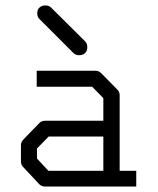

<svg xmlns="http://www.w3.org/2000/svg" viewBox="-20 -736 580 706"><path d="M360 -108V-234H159L116 -190V-153L158 -108ZM420 -108H481V-50H145Q133 -50 124 -59L66 -121Q57 -130 57 -142V-202Q57 -214 66 -223L125 -284Q133 -292 146 -292H360V-375L319 -417H115V-476H331Q343 -476 352 -467L411 -407Q420 -398 420 -387ZM125 -708Q133 -716 147 -716Q160 -716 168 -708L293 -584Q301 -576 301 -563Q301 -549 293 -541Q285 -533 271 -533Q258 -533 250 -541L125 -666Q117 -674 117 -687Q117 -701.5 125 -708Z"/></svg>

Font: 3270 Nerd Font Mono
Style: Regular
Weight: 400
Monospace: yes
Version: Version 3.0.1;Nerd Fonts 3.0.0